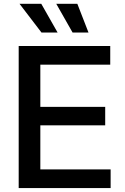

<svg xmlns="http://www.w3.org/2000/svg" viewBox="-20 -963 639 983"><path d="M75.7 0V-727.5H544.4V-631.8H186.5V-416H518.6V-321.3H186.5V-95.7H546.4V0ZM351.6 -796.4 268.1 -943.4H376L433.1 -796.4ZM192.4 -796.4 80.1 -943.4H191.4L274.9 -796.4Z"/></svg>

Font: Inter 20pt Medium
Style: Regular
Weight: 500
Version: Version 4.001;git-66647c0bb